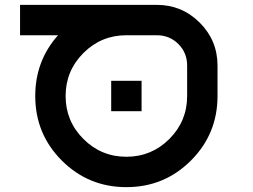

<svg xmlns="http://www.w3.org/2000/svg" viewBox="-20 -770 1040 790"><path d="M437.5 -312.5V-437.5H562.5V-312.5ZM750 -375V-500Q750 -552.7 713.9 -588.9Q677.7 -625 625 -625H500Q396.5 -625 323.2 -551.8Q250 -478.5 250 -375Q250 -271.5 323.2 -198.2Q396.5 -125 500 -125Q603.5 -125 676.8 -198.2Q750 -271.5 750 -375ZM62.5 -625V-750H625Q728.5 -750 801.8 -676.8Q875 -603.5 875 -500V-375Q875 -218.8 765.6 -109.4Q656.2 0 500 0Q343.8 0 234.4 -109.4Q125 -218.8 125 -375Q125 -519.5 218.8 -625Z"/></svg>

Font: Xanmono
Style: Regular
Weight: 400
Designer: GGBotNet
Foundry: GGBotNet
Version: 1.00